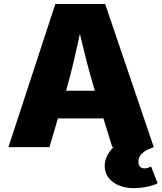

<svg xmlns="http://www.w3.org/2000/svg" viewBox="-20 -748 825 976"><path d="M22.9 0H231.4L274.4 -146H505.9L550.8 0H557.6C531.2 24.4 512.2 59.1 512.2 96.2C512.2 164.6 576.7 208.5 661.1 208.5C701.2 208.5 753.9 198.7 781.2 183.6L748 98.1C737.8 104 726.6 107.9 715.3 107.9C693.8 107.9 683.6 95.2 683.6 73.7C683.6 43.9 704.1 19.5 761.7 0L514.6 -727.5H261.2ZM315.9 -286.6 318.8 -297.4C343.8 -384.3 365.2 -479 386.2 -576.2C409.2 -479 432.6 -384.3 459 -297.4L462.4 -286.6Z"/></svg>

Font: Raveo ExtraBold
Style: Regular
Weight: 800
Designer: Jakub Foglar, Rasmus Andersson (Inter)
Foundry: Jakubfoglar.com
Version: Version 1.100;Glyphs 3.2.3 (3260)